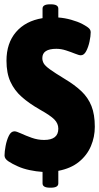

<svg xmlns="http://www.w3.org/2000/svg" viewBox="-20 -788 460 889"><path d="M211 81Q177 81 177 61V8Q147 6 116.5 -0.5Q86 -7 62 -18Q37 -29 19 -41Q1 -53 1 -68Q1 -86 6 -112.5Q11 -139 21 -159.5Q31 -180 47 -180Q56 -180 77.5 -170Q99 -160 127 -150Q155 -140 184 -140Q250 -140 250 -192Q250 -216 232 -234.5Q214 -253 164 -281Q115 -309 81 -339Q47 -369 28.5 -409Q10 -449 10 -507Q10 -588 54 -639.5Q98 -691 177 -704V-748Q177 -768 211 -768H216Q250 -768 250 -748V-707Q279 -705 309.5 -696.5Q340 -688 361 -677Q373 -671 386.5 -661.5Q400 -652 400 -639Q400 -621 394.5 -595.5Q389 -570 379 -551Q369 -532 354 -532Q346 -532 327.5 -539.5Q309 -547 286 -554.5Q263 -562 241 -562Q176 -562 176 -519Q176 -506 182.5 -494.5Q189 -483 211 -467Q233 -451 279 -423Q326 -395 357 -365.5Q388 -336 403.5 -297Q419 -258 419 -201Q419 -154 401 -111.5Q383 -69 345.5 -38.5Q308 -8 250 3V61Q250 81 216 81Z"/></svg>

Font: Asap Condensed Black
Style: Regular
Weight: 900
Width: 3
Designer: Pablo Cosgaya
Foundry: Omnibus-Type
Version: Version 3.001; ttfautohint (v1.8.4.7-5d5b)